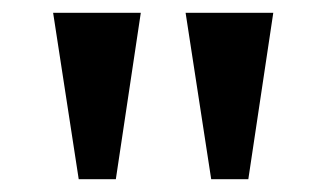

<svg xmlns="http://www.w3.org/2000/svg" viewBox="-20 -734 510 300"><path d="M103 -454 63 -714H200L161 -454ZM310 -454 270 -714H407L368 -454Z"/></svg>

Font: Noto Serif Toto SemiBold
Style: Regular
Weight: 600
Designer: Monotype Design Team
Foundry: Monotype Imaging Inc.
Version: Version 2.001; ttfautohint (v1.8.4.7-5d5b)